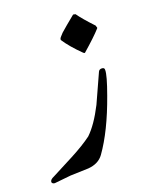

<svg xmlns="http://www.w3.org/2000/svg" viewBox="-89 -607 510 658"><g transform="rotate(-15 166.0 -278.0)"><path d="M238.8 -411.1 233.9 -413.1Q192.9 -446.8 170.9 -475.1Q168.9 -480 175.5 -488Q182.1 -496.1 183.1 -498Q200.2 -516.1 233.9 -548.8L242.2 -547.9Q259.8 -526.9 298.8 -492.2Q298.8 -492.2 300.8 -486.8Q303.2 -483.9 300.8 -481Q282.2 -456.1 238.8 -411.1ZM83 -18.1Q64.9 -14.2 23.9 -6.8Q15.1 -6.8 13.2 -13.2Q12.2 -22 26.9 -29.8Q64.9 -54.2 103 -78.1Q147.9 -106.9 175.8 -131.8Q205.1 -165 231 -229Q250 -283.2 269 -336.9Q272 -345.2 282.2 -345.2Q291 -345.2 291 -336.9Q293 -317.9 274.9 -250Q244.1 -131.8 201.2 -59.1Q185.1 -32.2 147.9 -25.9Q115.2 -22 83 -18.1Z"/></g></svg>

Font: Jameel Khushkhati
Style: Regular
Weight: 400
Version: Version 3.5